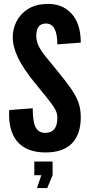

<svg xmlns="http://www.w3.org/2000/svg" viewBox="-20 -763 440 971"><path d="M210.5 8Q299 8 343.8 -38Q388.5 -84 388.5 -169.5Q388.5 -209.5 377.5 -242.2Q366.5 -275 340.2 -313.2Q314 -351.5 268 -407Q233.5 -449 210.2 -477.8Q187 -506.5 175.2 -530.8Q163.5 -555 163.5 -582.5Q163.5 -644 212.5 -644Q270 -644 270 -538.5L388.5 -547.5Q388.5 -644 340.5 -695.5Q292.5 -747 211 -743Q157.5 -740.5 120.2 -716.5Q83 -692.5 63.8 -655.2Q44.5 -618 44.5 -575Q44.5 -526.5 71 -471.2Q97.5 -416 154.5 -346Q193.5 -298 216.8 -269.2Q240 -240.5 251.2 -223Q262.5 -205.5 266.2 -193.5Q270 -181.5 270 -167Q270 -91 209 -91Q175.5 -91 160.5 -118.5Q145.5 -146 145.5 -215.5L26.5 -206.5Q21 -101 68 -46.5Q115 8 210.5 8ZM167 188H219L246 123V54H153.5V123H189Z"/></svg>

Font: League Gothic SemiExpanded
Style: Regular
Weight: 400
Width: 6
Designer: The League of Moveable Type
Version: Version 1.600; ttfautohint (v1.8.3)